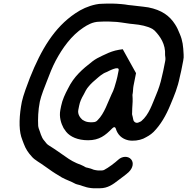

<svg xmlns="http://www.w3.org/2000/svg" viewBox="-20 -740 1023 1048"><path d="M708.6 -271 722.5 -340.8 650 -471.3C638 -470.4 622.1 -466.8 608.6 -463.9C583.7 -457.3 563.1 -447.9 538.4 -436C517.2 -425.8 502.6 -418.7 484.2 -404.7C430 -362.5 383.2 -322.5 351.1 -256.3C335.4 -226.8 320.7 -196.1 313.8 -162L309.4 -140C301.8 -101.6 313.5 -66.2 326.9 -40.9C331.3 -34.7 336.1 -27.9 341.2 -20.6C363.4 6.7 404.4 25.5 460.9 25.5C522.4 25.5 555.3 -1.2 591.9 -38.7C608.8 -56 612.5 -36.6 612.5 -36.6C621.8 -5.6 644.8 18 680.3 25.7C707.7 31.2 739.9 26.2 761.9 16.9C784.8 5.4 800.3 -2.6 818.3 -19.9C856.4 -58.6 885.8 -108.3 910.4 -168.6C931.9 -220.1 949.7 -261.3 961.6 -321C963.8 -332.3 967 -343.1 969 -353L979.9 -408C982.6 -421.2 983.3 -432.2 982.3 -442.7C979.9 -489.8 977.1 -517.5 961.9 -553.4C950.5 -580.4 948 -587.3 935.6 -607C905.6 -654.3 862 -685.4 789.7 -699.7L761.1 -703.6C739.2 -705.5 720.3 -708.7 700.7 -710.6L681 -712.6C674.2 -713.3 668.5 -714.2 661.9 -715.6L643.1 -717.6C627.9 -718.8 608 -720.5 591.8 -720.5H566.8C558.3 -720.5 548.6 -719.5 538.6 -719.5C526.8 -719.5 515.2 -718.3 503.6 -715.8C460.3 -706.6 424.9 -690.1 390.9 -667.1C275.7 -589.6 204.6 -469.1 143.3 -315.6C130.8 -284 105.8 -216.9 99.4 -185C85 -112.7 82 -40 95.8 6.2L103.2 27.4C105 31 108 39.6 109.9 44.9C119.6 71.6 134.4 94.4 152.6 113.6C152.7 113.7 152.9 114 153 114.2C168.9 133.9 201.6 149.6 226.1 168.5L248.8 184.4C270.9 200.7 293.8 214.3 318.1 228.9C340.2 241.2 367.1 249.6 392.6 263.7C401.2 267.5 415.2 269 430.1 275.2L443 279.1C450.4 281.7 457.1 283.5 464.1 284.6L477.5 286.6C489.1 288.3 506.9 287.5 525.6 287.5C568.2 287.5 597 266.3 627.1 242.8C647.9 226.8 666.9 214 682.8 198.9C705 177.9 712 148 695.2 129.2C678.9 110.8 647.1 112.1 626.1 131.3C606.1 149.6 572.7 175 547.7 187.9C541 191.3 527.7 190.5 520 190.5H515C507 190.5 499 187.5 496.6 187.5C495.3 187.5 493.6 187.2 492.3 186.7C479.9 181.7 473.1 179.1 457.5 175.5C456.3 175.4 449.2 174.1 447.3 172.9C433.5 164 416.8 157.9 398.5 150.7C366.5 136.8 343.1 119.1 318.2 101.6L295.4 85.7C279.2 74.7 261.9 62.9 245.5 53C233.8 46 228.4 35.2 222 28.3C204.5 9.3 199.7 -19.5 191.3 -39.4C191.1 -39.8 190.8 -40.7 190.7 -41.4L188.6 -51.4C188.6 -51.7 188.5 -52.4 188.4 -53C186.5 -90.9 187.9 -137.3 197.4 -185C203.4 -215 225.6 -271.5 236.1 -297.3C248.8 -331.6 266.9 -376.7 283.6 -408C321 -478.2 369.8 -546.2 434.5 -588.9C457.3 -604 485.7 -621.1 522.6 -621.5C529.8 -622.1 539.3 -622.5 547.3 -622.5H572.3C579.4 -622.5 585.3 -622.2 593.6 -621.5C627.3 -621.3 659.8 -613.8 689.2 -610.4L708.7 -608.4C747.3 -604.9 784.6 -597.3 811.8 -582.2C812.1 -582 812.6 -581.7 813 -581.4L823.4 -573.4C823.7 -573.2 824.1 -572.8 824.4 -572.5C853.5 -542.4 884.8 -499.1 881 -439.2C881.3 -432.1 884.7 -421.6 882 -408L871 -353C869 -343.2 867.1 -334.7 863.9 -322.6C856.6 -286.6 845 -252.5 832.1 -222.2C811.5 -174.1 793.7 -114.2 751.6 -79.2C750.7 -78.4 749.2 -77.4 747.9 -76.8L736.9 -71.8C721.1 -64.6 709.1 -76.7 707.6 -86.7L703.8 -104.2C702.8 -108.7 699.7 -116.2 701.1 -123C702.2 -128.7 700.6 -137.5 701.8 -148.8C704.1 -172 704.9 -198.6 703 -220.6C702.9 -221.5 703 -222.9 703.2 -224L704 -228C706.5 -240.4 706 -257.8 708.6 -271ZM407.4 -140 412 -163C416.5 -185.2 424 -202 437 -224.2C443.3 -236.7 451.5 -254.8 465.5 -270C477.5 -284.7 495.2 -300 508.2 -310.8C520.6 -321.2 538.7 -338.5 560.7 -346.2C566 -348 633.6 -386.4 627.6 -356L620.6 -321C619.2 -313.9 617.3 -306.5 615.1 -298.9C608.5 -276 602 -249.1 588.9 -225.2C569.6 -184.6 549.5 -119.8 513.6 -85C511.3 -82.8 507.8 -76.7 496.1 -73.9C488.3 -72.7 486.5 -72.5 481.5 -72.5C465.6 -72.5 451.9 -74 441.3 -79.8L429.6 -86.4C418.4 -96.4 402.6 -115.5 407.4 -140Z"/></svg>

Font: Smoothie
Style: LightIt
Weight: 400
Foundry: Cannot Into Space Fonts
Version: Version 0.8